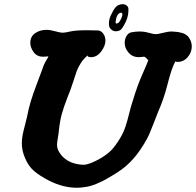

<svg xmlns="http://www.w3.org/2000/svg" viewBox="-20 -881 925 906"><path d="M525.4 -776.4Q525.4 -765.6 537.1 -772.5Q542 -774.4 548.8 -787.1Q557.6 -803.7 557.6 -814.5Q555.7 -820.3 552.7 -821.3Q549.8 -821.3 546.9 -820.3Q538.1 -817.4 532.2 -805.2Q526.4 -793 526.4 -781.2L525.4 -779.3Q525.4 -777.3 525.4 -776.4ZM526.4 -733.4Q513.7 -733.4 503.9 -742.7Q494.1 -752 494.1 -765.6V-774.4Q495.1 -794.9 505.9 -814.5Q506.8 -816.4 510.3 -822.8Q513.7 -829.1 514.6 -831.1Q515.6 -833 519 -838.4Q522.5 -843.8 524.9 -846.2Q527.3 -848.6 531.2 -852.1Q535.2 -855.5 539.1 -856.9Q543 -858.4 548.3 -859.9Q553.7 -861.3 559.6 -861.3Q569.3 -861.3 577.6 -855Q585.9 -848.6 585.9 -838.9V-828.1Q585 -795.9 565.4 -762.7Q565.4 -761.7 561 -755.4Q556.6 -749 556.2 -748Q555.7 -747.1 551.8 -742.7Q547.9 -738.3 544.9 -737.3Q542 -736.3 537.1 -734.9Q532.2 -733.4 526.4 -733.4ZM123 -678.7Q123 -709 146 -724.6Q168.9 -740.2 199.2 -740.2Q215.8 -740.2 240.7 -733.4Q265.6 -726.6 274.4 -726.6Q287.1 -726.6 311.5 -732.4Q335.9 -738.3 390.6 -738.3Q422.9 -738.3 443.4 -737.3Q457 -736.3 467.3 -722.2Q477.5 -708 477.5 -688.5Q477.5 -665 457.5 -638.2Q437.5 -611.3 410.2 -611.3Q393.6 -611.3 393.6 -618.2Q393.6 -619.1 394.5 -620.1Q374 -603.5 360.8 -582.5Q347.7 -561.5 341.3 -543.5Q335 -525.4 323.7 -490.2Q312.5 -455.1 300.8 -427.7Q280.3 -375 271.5 -342.8Q262.7 -310.5 257.8 -264.6Q256.8 -252 252.9 -229.5Q249 -207 249 -198.2Q249 -179.7 259.8 -162.1Q291 -112.3 358.4 -104.5Q364.3 -103.5 374 -103.5Q401.4 -103.5 456.1 -134.8Q488.3 -154.3 506.3 -173.3Q524.4 -192.4 545.9 -227.5Q562.5 -254.9 571.8 -282.7Q581.1 -310.5 589.8 -346.7Q598.6 -382.8 608.4 -411.1Q627.9 -476.6 651.4 -529.3Q674.8 -582 679.7 -596.7L677.7 -598.6Q675.8 -600.6 671.9 -605Q668 -609.4 663.1 -612.3Q662.1 -613.3 658.2 -613.3Q656.2 -613.3 648.4 -612.3Q640.6 -611.3 634.8 -611.3Q603.5 -611.3 585 -634.8Q568.4 -654.3 568.4 -679.7Q568.4 -695.3 576.7 -710.4Q585 -725.6 599.6 -728.5Q620.1 -732.4 639.6 -732.4Q660.2 -732.4 682.6 -726.1Q705.1 -719.7 714.8 -719.7Q724.6 -719.7 749 -726.1Q773.4 -732.4 791 -732.4Q796.9 -732.4 814.5 -730.5Q815.4 -730.5 821.8 -729.5Q828.1 -728.5 831.1 -727.5Q834 -726.6 840.3 -725.1Q846.7 -723.6 850.6 -721.2Q854.5 -718.8 859.9 -715.3Q865.2 -711.9 869.1 -707Q873 -702.1 876 -696.3Q884.8 -680.7 884.8 -662.1Q884.8 -631.8 862.3 -607.4Q843.8 -588.9 819.3 -588.9Q807.6 -588.9 807.6 -591.8Q789.1 -557.6 771.5 -486.8Q753.9 -416 726.6 -354.5Q719.7 -336.9 706.1 -301.8Q692.4 -266.6 684.6 -248.5Q676.8 -230.5 660.2 -202.6Q643.6 -174.8 623 -148.4Q593.8 -112.3 564.5 -89.4Q535.2 -66.4 488.3 -40Q487.3 -39.1 478.5 -34.2Q469.7 -29.3 465.3 -27.3Q460.9 -25.4 450.7 -20.5Q440.4 -15.6 433.1 -12.7Q425.8 -9.8 414.1 -5.9Q402.3 -2 391.6 0Q380.9 2 367.7 3.4Q354.5 4.9 341.8 4.9Q279.3 4.9 213.9 -27.3Q168 -50.8 140.6 -74.2Q113.3 -97.7 97.7 -136.7Q83 -169.9 83 -205.1Q83 -224.6 86.9 -244.6Q90.8 -264.6 97.7 -290Q104.5 -315.4 107.4 -329.1Q115.2 -370.1 125.5 -403.8Q135.7 -437.5 152.8 -482.4Q169.9 -527.3 178.7 -551.8Q185.5 -573.2 192.9 -586.9Q200.2 -600.6 204.1 -606Q208 -611.3 208 -615.2L199.2 -614.3Q190.4 -613.3 183.6 -613.3Q155.3 -613.3 139.6 -633.8Q123 -656.2 123 -678.7Z"/></svg>

Font: Essays1743
Style: BoldItalic
Weight: 700
Italic angle: -10°
Designer: Based on the typeface in a 1743 English translation of the essays of Montaigne.  PostScript/TrueType font designed by Jo
Version: Version 002.100